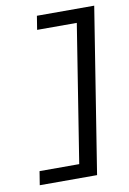

<svg xmlns="http://www.w3.org/2000/svg" viewBox="-79 -660 519 772"><g transform="rotate(-10 180.5 -274.5)"><path d="M29 6 20 62H254L361 -611H127L118 -555H280L191 6Z"/></g></svg>

Font: Charger Sport
Style: DfObl
Weight: 400
Designer: Jasper
Foundry: Cannot Into Space Fonts
Version: Version 1.1